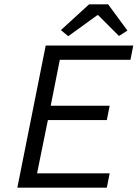

<svg xmlns="http://www.w3.org/2000/svg" viewBox="-20 -866 640 886"><path d="M60 0H473L486 -66H151L201 -312H473L486 -378H214L256 -590H582L595 -656H191L60 0ZM295 -699 429 -796H433L529 -700L568 -725L479 -846H391L261 -727L295 -699Z"/></svg>

Font: Source Code Variable
Style: Italic
Weight: 400
Italic angle: -11°
Monospace: yes
Designer: Paul D. Hunt, Teo Tuominen
Foundry: Adobe Systems Incorporated
Version: Version 1.005;PS 1.0;hotconv 16.6.54;makeotf.lib2.5.65590